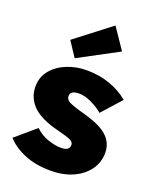

<svg xmlns="http://www.w3.org/2000/svg" viewBox="-151 -900 804 996"><g transform="rotate(20 251.0 -401.5)"><path d="M252 10Q169 10 106.5 -16Q44 -42 8 -83L118 -177Q149 -147 189.5 -133.5Q230 -120 261 -120Q308 -120 308 -151Q308 -168 291 -176Q274 -185 207 -202Q121 -224 76 -265Q54 -286 41.5 -313Q29 -340 29 -374Q29 -427 60.5 -465Q92 -503 143 -523.5Q194 -544 251 -544Q321 -544 380 -523Q439 -502 483 -465L388 -359Q362 -381 324.5 -399Q287 -417 256 -417Q207 -417 207 -386Q207 -367 228 -356Q237 -351 259 -343.5Q281 -336 321 -325Q367 -312 401 -295.5Q435 -279 456 -256Q487 -221 487 -174Q487 -120 456.5 -78.5Q426 -37 373 -13.5Q320 10 252 10ZM170 -581 116 -663 311 -813 389 -698Z"/></g></svg>

Font: Lexend Deca ExtraBold
Style: Regular
Weight: 800
Designer: Bonnie Shaver-Troup, Thomas Jockin
Foundry: Lexend
Version: Version 1.008; ttfautohint (v1.8.4.7-5d5b)